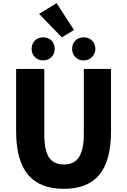

<svg xmlns="http://www.w3.org/2000/svg" viewBox="-20 -1180 803 1214"><path d="M384 14Q233 14 158 -74Q82 -164 82 -350V-744H260V-331Q260 -228 291 -183Q321 -140 384 -140Q447 -140 477 -183Q510 -229 510 -331V-537V-744H682V-350Q682 -163 607 -74Q534 14 384 14ZM253 -798Q221 -798 200.5 -819Q180 -840 180 -871Q180 -903 200.5 -923.5Q221 -944 253 -944Q285 -944 305.5 -923.5Q326 -903 326 -871.5Q326 -840 306 -820Q286 -798 253 -798ZM509 -798Q477 -798 456.5 -819Q436 -840 436 -871Q436 -903 456.5 -923.5Q477 -944 509 -944Q541 -944 562 -923.5Q583 -903 583 -871Q583 -841 562 -820Q542 -798 509 -798ZM371 -944 299 -1018 227 -1092 338 -1160 448 -990Z"/></svg>

Font: GenSekiGothic TW H
Style: Regular
Weight: 900
Version: Version 1.501;PS 1;hotconv 16.6.51;makeotf.lib2.5.65220